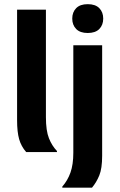

<svg xmlns="http://www.w3.org/2000/svg" viewBox="-20 -712 560 899"><path d="M246.7 0H102.5Q79.2 -26.7 69.6 -60.4Q60 -94.2 60 -149.2V-666.7H195V-163.3Q195 -100 209.2 -64.6Q223.3 -29.2 246.7 -5ZM410.8 166.7H271.7V161.7Q296.7 133.3 310 95.8Q323.3 58.3 323.3 3.3V-500H458.3V17.5Q458.3 76.7 445 109.2Q431.7 141.7 410.8 166.7ZM390.8 -557.5Q355 -557.5 336.7 -576.2Q318.3 -595 318.3 -625Q318.3 -655 336.7 -673.8Q355 -692.5 390.8 -692.5Q426.7 -692.5 445 -673.8Q463.3 -655 463.3 -625Q463.3 -595 445 -576.2Q426.7 -557.5 390.8 -557.5Z"/></svg>

Font: Familjen Grotesk Variable
Style: Regular
Weight: 400
Designer: Anders Wikstroem, Jonas Baeckman, Matilda Gysing, Kristian Moeller
Foundry: Familjen STHLM AB
Version: Version 2.000